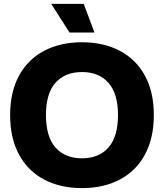

<svg xmlns="http://www.w3.org/2000/svg" viewBox="-20 -956 842 986"><path d="M32 -365Q32 -483 77.5 -567Q123 -651 206.5 -695Q290 -739 401 -739Q512 -739 595.5 -695Q679 -651 724.5 -567Q770 -483 770 -365Q770 -247 724.5 -162.5Q679 -78 595.5 -34Q512 10 401 10Q290 10 206.5 -34Q123 -78 77.5 -162.5Q32 -247 32 -365ZM586 -365Q586 -475 537 -530.5Q488 -586 401 -586Q314 -586 265 -531Q216 -476 216 -365Q216 -254 265 -198.5Q314 -143 401 -143Q488 -143 537 -198.5Q586 -254 586 -365ZM243 -936H410L465 -789H337Z"/></svg>

Font: Mona Sans ExtraBold
Style: Regular
Weight: 800
Designer: Deni Anggara
Foundry: GitHub
Version: Version 2.000